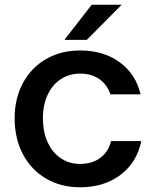

<svg xmlns="http://www.w3.org/2000/svg" viewBox="-20 -783 654 814"><path d="M42 -282Q42 -365 77 -430.5Q112 -496 175 -532.5Q238 -569 320 -569Q419 -569 487.5 -519Q556 -469 576 -383H448Q434 -425 400.5 -448Q367 -471 320 -471Q274 -471 238 -447.5Q202 -424 182 -381Q162 -338 162 -282Q162 -224 182 -180Q202 -136 238 -112Q274 -88 320 -88Q371 -88 405.5 -114Q440 -140 451 -185H579Q560 -93 490 -41Q420 11 320 11Q238 11 175 -26Q112 -63 77 -129.5Q42 -196 42 -282ZM348 -614H253L369 -763H496Z"/></svg>

Font: Open Sauce Sans SemiBold
Style: Regular
Weight: 600
Designer: Alfredo Marco Pradil
Foundry: Creative Sauce Fz LLC
Version: Version 1.477